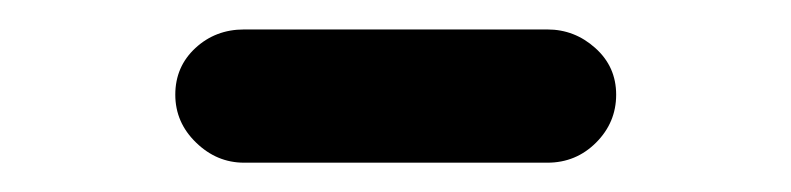

<svg xmlns="http://www.w3.org/2000/svg" viewBox="-20 -359 540 131"><path d="M146.5 -248Q127.9 -248 113.8 -261.7Q99.6 -275.4 99.6 -294.4Q99.6 -313.5 113.3 -326.2Q127 -338.9 146.5 -338.9H353.5Q372.1 -338.9 386.2 -326.2Q400.4 -313.5 400.4 -294.4Q400.4 -275.4 386.7 -261.7Q373 -248 353.5 -248Z"/></svg>

Font: Rounded-X Mgen+ 1m medium
Style: Regular
Weight: 500
Designer: [Source Han Sans]
Ryoko NISHIZUKA  (kana & ideographs); Paul D. Hunt (Latin, Greek & Cyrillic); Wenlong ZHANG  (bopomofo
Version: Version 1.059.20150602